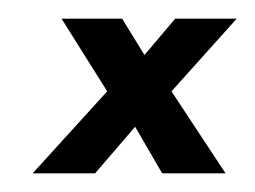

<svg xmlns="http://www.w3.org/2000/svg" viewBox="-20 -186 274 206"><path d="M222 0 164 -88 234 -166H168L135 -127L111 -166H46L95 -88L15 0H82L125 -50L154 0Z"/></svg>

Font: Hussar Tani
Style: DwaKurs
Weight: 700
Foundry: Cannot Into Space Fonts
Version: Version 0.92